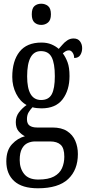

<svg xmlns="http://www.w3.org/2000/svg" viewBox="-20 -775 470 1033"><path d="M184 238Q99 238 56.5 199.5Q14 161 14 93Q14 34 44.5 1Q75 -32 114 -42Q96 -51 80.5 -68.5Q65 -86 65 -118Q65 -148 82 -170.5Q99 -193 123 -210Q88 -229 67 -270.5Q46 -312 46 -361Q46 -447 85 -496.5Q124 -546 203 -546Q233 -546 256 -536.5Q279 -527 296 -512Q304 -520 315 -533.5Q326 -547 341.5 -557.5Q357 -568 376 -568Q399 -568 410.5 -552.5Q422 -537 422 -516Q422 -495 412 -479Q402 -463 379 -463Q379 -480 370.5 -492Q362 -504 351 -504Q341 -504 333.5 -499.5Q326 -495 318 -488Q333 -468 343.5 -440Q354 -412 354 -366Q354 -290 317 -241Q280 -192 203 -192Q193 -192 178 -193.5Q163 -195 155 -198Q145 -188 135 -172.5Q125 -157 125 -134Q125 -109 139.5 -99Q154 -89 179 -89H262Q311 -89 341 -69.5Q371 -50 385 -17.5Q399 15 399 54Q399 139 346.5 188.5Q294 238 184 238ZM201 -237Q242 -237 258.5 -268Q275 -299 275 -365Q275 -434 258 -467Q241 -500 200 -500Q126 -500 126 -364Q126 -237 201 -237ZM186 191Q240 191 270.5 174.5Q301 158 313.5 130Q326 102 326 68Q326 22 306.5 4Q287 -14 250 -14H168Q148 -14 129 -5.5Q110 3 98 25Q86 47 86 86Q86 131 110 161Q134 191 186 191ZM202 -641Q180 -641 165.5 -654Q151 -667 151 -698Q151 -730 165.5 -742.5Q180 -755 202 -755Q223 -755 238.5 -742.5Q254 -730 254 -698Q254 -667 238.5 -654Q223 -641 202 -641Z"/></svg>

Font: Noto Serif ExtraCondensed
Style: Regular
Weight: 400
Width: 2
Designer: Monotype Design Team
Foundry: Monotype Imaging Inc.
Version: Version 2.015